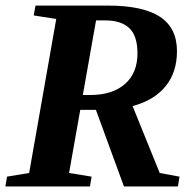

<svg xmlns="http://www.w3.org/2000/svg" viewBox="-21 -675 708 695"><path d="M269.5 -277.3 229 -48.8 310.5 -35.6 304.7 0H-1.5L4.4 -35.6L84.5 -48.8L182.6 -606.4L101.1 -619.1L107.4 -654.8H368.7Q496.6 -654.8 558.1 -614.3Q619.6 -573.7 619.6 -489.7Q619.6 -413.6 578.4 -362.8Q537.1 -312 459 -291L557.1 -48.8L628.9 -35.6L623 0H427.7L326.2 -277.3ZM305.7 -331.1Q385.7 -331.1 431.2 -370.8Q476.6 -410.6 476.6 -481.9Q476.6 -545.4 447 -573.2Q417.5 -601.1 360.4 -601.1H326.7L278.8 -331.1Z"/></svg>

Font: Liberation Serif
Style: Bold Italic
Weight: 700
Italic angle: -16.333°
Designer: Steve Matteson
Foundry: Ascender Corporation
Version: Version 2.1.5